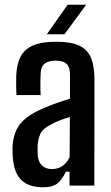

<svg xmlns="http://www.w3.org/2000/svg" viewBox="-20 -785 469 812"><path d="M162.5 7Q102 7 70.5 -23.2Q39 -53.5 34 -120.5Q33.5 -132 33 -144.8Q32.5 -157.5 33 -168Q36 -206 49 -234.5Q62 -263 90.5 -285.8Q119 -308.5 168 -329Q193.5 -340 220.2 -349.5Q247 -359 276 -367.5V-470Q276 -500.5 262 -514.5Q248 -528.5 214.5 -528.5Q185.5 -528.5 169.5 -516.5Q153.5 -504.5 152 -475.5Q151 -464.5 150.8 -445.2Q150.5 -426 151 -408.2Q151.5 -390.5 152 -383H49.5Q49 -398.5 48.5 -420.5Q48 -442.5 48.5 -463Q50.5 -513.5 67.2 -545.5Q84 -577.5 120.2 -593Q156.5 -608.5 218 -608.5Q280.5 -608.5 315.5 -592Q350.5 -575.5 365 -540Q379.5 -504.5 379.5 -447.5L379 0H274V-59H258.5Q243.5 -26.5 223.5 -9.8Q203.5 7 162.5 7ZM199.5 -70Q225.5 -70 244.8 -83.5Q264 -97 274.5 -121L275.5 -290.5Q255.5 -284.5 234.8 -276.8Q214 -269 192 -256.5Q160 -240 150.2 -217.8Q140.5 -195.5 139 -168Q139 -155 139 -146.8Q139 -138.5 139.5 -128Q142 -100.5 157.5 -85.2Q173 -70 199.5 -70ZM178 -640 266 -765H344.5L252.5 -640Z"/></svg>

Font: Big Shoulders Medium
Style: Regular
Weight: 500
Designer: Patric King
Foundry: XO Type Co
Version: Version 2.002